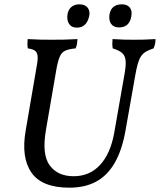

<svg xmlns="http://www.w3.org/2000/svg" viewBox="-20 -860 740 889"><path d="M301 9Q174 9 125.5 -61Q77 -131 99 -256L150 -554Q156 -585 154 -601.5Q152 -618 141.5 -625.5Q131 -633 109 -636Q107 -645 107 -656Q107 -667 108 -679Q143 -677 166.5 -676.5Q190 -676 219 -676Q251 -676 276.5 -676.5Q302 -677 339 -679Q338 -667 336.5 -657Q335 -647 330 -636Q299 -633 282.5 -625.5Q266 -618 257.5 -599.5Q249 -581 242 -544L193 -260Q173 -145 210 -94.5Q247 -44 321 -44Q395 -44 443.5 -96.5Q492 -149 509 -246L556 -514Q564 -557 561.5 -580Q559 -603 545 -615Q531 -627 502 -636Q500 -647 500 -657.5Q500 -668 501 -679Q533 -677 556 -676.5Q579 -676 600 -676Q624 -676 645 -676.5Q666 -677 700 -679Q700 -667 698 -657Q696 -647 691 -636Q670 -629 656 -621Q642 -613 633 -599.5Q624 -586 617.5 -563Q611 -540 605 -504L561 -255Q545 -165 511.5 -106.5Q478 -48 426 -19.5Q374 9 301 9ZM336 -732Q311 -732 299.5 -750Q288 -768 293 -796Q297 -817 311.5 -828.5Q326 -840 348 -840Q374 -840 386.5 -823.5Q399 -807 392 -781Q379 -732 336 -732ZM531 -733Q506 -733 494.5 -749.5Q483 -766 487 -793Q495 -840 545 -840Q569 -840 581 -825Q593 -810 588 -784Q579 -733 531 -733Z"/></svg>

Font: Vollkorn
Style: Italic
Weight: 400
Italic angle: -11°
Designer: Friedrich Althausen
Foundry: Friedrich Althausen
Version: Version 5.001